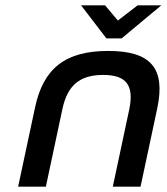

<svg xmlns="http://www.w3.org/2000/svg" viewBox="-20 -700 625 720"><path d="M111 -295 48 0H152L214 -291C233 -380 279 -419 367 -419C454 -419 483 -380 465 -291L403 0H507L570 -295C601 -444 546 -509 386 -509C225 -509 142 -444 111 -295ZM284 -680 379 -556H436L585 -680H496L422 -623L374 -680Z"/></svg>

Font: LT Wave Text Medium Italic
Style: Regular
Weight: 500
Designer: Daniel Lyons
Version: Version 2.5 (Glyphs App)